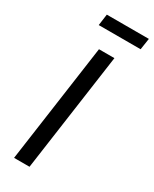

<svg xmlns="http://www.w3.org/2000/svg" viewBox="-220 -914 778 969"><g transform="rotate(30 169.5 -430.0)"><path d="M140 0H50L147 -689H237ZM85 -794 94 -860H339L329 -794Z"/></g></svg>

Font: Fira Sans Condensed
Style: Italic
Weight: 400
Width: 3
Italic angle: -8°
Designer: bBox Type GmbH & Carrois Corporate GbR & Edenspiekermann AG
Foundry: bBox Type GmbH & Carrois Corporate GbR & Edenspiekermann AG
Version: Version 4.301